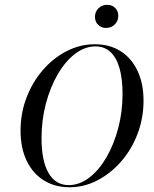

<svg xmlns="http://www.w3.org/2000/svg" viewBox="-20 -766 638 797"><path d="M268.5 11.3Q207.3 11.3 161.3 -17.7Q115.3 -46.8 90.3 -99.6Q65.3 -152.4 65.3 -223.4Q65.3 -296 89.9 -360.5Q114.5 -425 157.7 -475Q200.8 -525 256.5 -553.6Q312.1 -582.3 373.4 -582.3Q435.5 -582.3 480.6 -553.6Q525.8 -525 550.8 -472.2Q575.8 -419.4 575.8 -348.4Q575.8 -275.8 551.2 -210.9Q526.6 -146 483.5 -96.4Q440.3 -46.8 385.1 -17.7Q329.8 11.3 268.5 11.3ZM265.3 2.4Q309.7 2.4 350 -28.2Q390.3 -58.9 421.4 -112.1Q452.4 -165.3 470.6 -233.5Q488.7 -301.6 488.7 -376.6Q488.7 -439.5 475.8 -483.9Q462.9 -528.2 437.9 -550.8Q412.9 -573.4 376.6 -573.4Q332.3 -573.4 291.9 -542.7Q251.6 -512.1 220.2 -458.5Q188.7 -404.8 170.6 -336.3Q152.4 -267.7 152.4 -191.9Q152.4 -98.4 181.5 -48Q210.5 2.4 265.3 2.4ZM420.2 -650Q400.8 -650 387.5 -662.9Q374.2 -675.8 374.2 -696Q374.2 -716.9 388.7 -731.5Q403.2 -746 425 -746Q445.2 -746 458.1 -733.1Q471 -720.2 471 -700Q471 -679 456.5 -664.5Q441.9 -650 420.2 -650Z"/></svg>

Font: Playfair 144pt SemiCondensed
Style: Italic
Weight: 400
Width: 4
Italic angle: -15.6°
Designer: Claus Eggers Sørensen
Foundry: Claus Eggers Sørensen
Version: Version 2.203